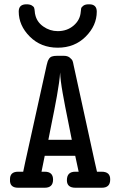

<svg xmlns="http://www.w3.org/2000/svg" viewBox="-20 -881 565 901"><path d="M26.9 -38.1Q25.9 -75.2 64.9 -75.2H88.9L98.1 -119.1L199.2 -576.2Q202.1 -587.4 203.6 -592.3Q205.1 -597.2 210 -605Q214.8 -612.8 223.9 -616Q232.9 -619.1 247.1 -619.1H279.8Q296.9 -619.1 307.4 -610.6Q317.9 -602.1 320.6 -595Q323.2 -587.9 325.2 -576.2L423.8 -125Q429.7 -99.1 435.1 -75.2H457Q498 -75.2 497.1 -38.1Q497.1 0 458 0H334Q293.9 0 293.9 -35.2Q293.9 -75.2 333 -75.2H349.1L333 -149.9H189.9L174.8 -75.2H189.9Q229 -75.2 229 -38.1Q229 0 189.9 0H64.9Q24.9 0 26.9 -38.1ZM67.9 -827.1Q67.9 -861.3 105 -860.8Q120.1 -860.8 129.2 -855.5Q138.2 -850.1 140.1 -844.5Q142.1 -838.9 143.1 -827.4Q144 -815.9 145 -814Q151.9 -778.8 182.9 -756.8Q213.9 -734.9 251 -734.9Q294.9 -734.9 325.4 -761Q356 -787.1 358.9 -825.2Q359.9 -835 360.8 -841.1Q361.8 -847.2 370.8 -854Q379.9 -860.8 396 -860.8H398.9Q434.1 -860.8 434.1 -826.2Q434.1 -761.2 382.1 -709.2Q330.1 -657.2 251 -657.2Q171.9 -657.2 119.9 -709.2Q67.9 -761.2 67.9 -827.1ZM207 -225.1H316.9Q314 -242.2 299.6 -312Q285.2 -381.8 274.2 -443.8Q263.2 -505.9 262.2 -541Q259.3 -498 247.1 -430.4Q234.9 -362.8 221.4 -297.9Q208 -232.9 207 -225.1Z"/></svg>

Font: CMU Typewriter Text
Style: Bold
Weight: 700
Version: Version 0.7.0